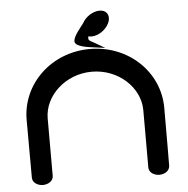

<svg xmlns="http://www.w3.org/2000/svg" viewBox="-53 -810 845 863"><g transform="rotate(-5 369.0 -379.0)"><path d="M369 -590.6C194.2 -590.6 58.5 -459.5 58.5 -297.9C58.5 -141.7 59.2 -36.8 59.2 -36.8C59.2 -14.7 82.2 0 106.3 0C130.4 0 153.3 -14.6 153.3 -36.6L153.3 -296C153.3 -397.4 248.9 -488.1 369 -488.1C489.1 -488.1 584.7 -397.4 584.7 -296C584.7 -188.8 584.7 -36.6 584.7 -36.6C584.7 -14.6 607.6 0 631.7 0C655.4 0 678 -14 678.7 -36.2C678.8 -37.5 679.5 -141.3 679.5 -297.9C679.5 -459.5 543.8 -590.6 369 -590.6ZM389.1 -596.1 438.7 -589.5 395.9 -614.5C372.4 -628.3 361.7 -628.3 367.9 -648C371 -647.2 377.2 -646 382.1 -646C413.8 -646 446.7 -669.9 460.5 -698C471.5 -720.2 468.7 -745.5 446.1 -755.1C440.6 -757.4 434.4 -758.5 427.7 -758.5C396.7 -758.5 363.8 -736.6 348.4 -707.4C334.5 -689 305.2 -655.2 303.3 -633.3C299.6 -606.8 361 -599.8 389.1 -596.1Z"/></g></svg>

Font: Hi.
Style: Black
Weight: 400
Designer: Mew Too, Robert Jablonski
Foundry: Cannot Into Space Fonts
Version: Version 1.996